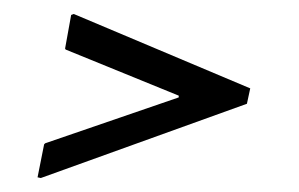

<svg xmlns="http://www.w3.org/2000/svg" viewBox="-20 -496 423 272"><path d="M80.8 -474.8 72.2 -427.2 73 -425.8 233.2 -360.5V-358L44 -293L42.5 -291.5L33.2 -244.8L37.8 -243.8L329.8 -349L334.5 -370.8L84.5 -476.2Z"/></svg>

Font: Emberly Black
Style: Italic
Weight: 900
Italic angle: -12°
Designer: Rajesh Rajput
Foundry: Rajesh Rajput
Version: Version 1.000